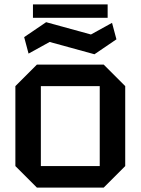

<svg xmlns="http://www.w3.org/2000/svg" viewBox="-20 -854 640 874"><path d="M50 -98V-462L148 -560H452L550 -462V-98L452 0H148ZM166 -98H434V-462H166ZM110 -610 90 -685 190 -753 394 -697 490 -750 510 -675 410 -607 206 -663ZM130 -773V-834H470V-773Z"/></svg>

Font: Tektur Medium
Style: Regular
Weight: 500
Designer: Adam Jagosz
Foundry: Adam Jagosz
Version: Version 1.005;gftools[0.9.30]